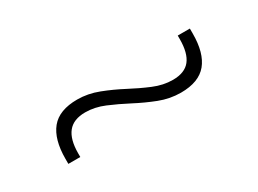

<svg xmlns="http://www.w3.org/2000/svg" viewBox="-23 -512 581 432"><g transform="rotate(-30 267.5 -295.5)"><path d="M373 -244Q344.5 -244 317.5 -254.5Q290.5 -265 264.2 -278.8Q238 -292.5 213 -303Q188 -313.5 163.5 -313.5Q133 -313.5 118.5 -295.5Q104 -277.5 104 -241.5V-232H73V-245Q73 -295.5 94.2 -321.5Q115.5 -347.5 162.5 -347.5Q190 -347.5 217.2 -337Q244.5 -326.5 270.5 -312.8Q296.5 -299 321.8 -288.5Q347 -278 371.5 -278Q402.5 -278 416.5 -295.8Q430.5 -313.5 430.5 -350V-359H462V-346Q462 -295.5 440.8 -269.8Q419.5 -244 373 -244Z"/></g></svg>

Font: Anek Bangla Medium ExtraLight
Style: Regular
Weight: 250
Version: Version 1.003